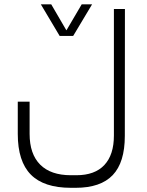

<svg xmlns="http://www.w3.org/2000/svg" viewBox="-20 -664 691 902"><path d="M260.3 -495.1 171.9 -643.6H220.7L287.6 -528.8L292 -521.5L296.4 -528.8L363.8 -643.6H412.6L323.7 -495.1ZM119.1 -35.2Q119.1 59.6 168.7 109.4Q218.3 159.2 313 159.2H338.9Q425.3 159.2 470.2 111.3Q515.1 63.5 515.1 -27.3V-621.6H566.9L566.4 -25.4Q566.4 99.1 509.5 158.7Q452.6 218.3 335.4 218.3H313Q186 218.3 124.8 156.2Q63.5 94.2 63.5 -34.7V-186.5H119.1Z"/></svg>

Font: Shabnam Thin FD-WOL
Style: Thin-FD-WOL
Weight: 100
Foundry: DejaVu fonts team - Redesigned by Saber Rastikerdar - Based on Vazir font
Version: Version 5.0.1